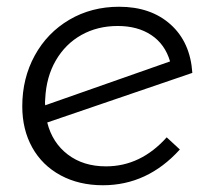

<svg xmlns="http://www.w3.org/2000/svg" viewBox="-20 -547 619 569"><path d="M474 -140 513 -104Q417 2 285 2Q214 2 159.5 -27.5Q105 -57 75.5 -110Q46 -163 46 -232Q46 -315 83 -382.5Q120 -450 185.5 -488.5Q251 -527 333 -527Q427 -527 485.5 -474.5Q544 -422 550 -331L120 -184Q135 -124 181 -89Q227 -54 294 -54Q397 -54 474 -140ZM114 -235 484 -365Q469 -416 428.5 -443Q388 -470 329 -470Q269 -470 221.5 -443.5Q174 -417 145.5 -368Q117 -319 114 -254Q114 -251 113.5 -246.5Q113 -242 114 -235Z"/></svg>

Font: TypoPRO Montserrat Alternates
Style: Italic
Weight: 300
Italic angle: -11.3°
Designer: Julieta Ulanovsky
Foundry: Julieta Ulanovsky
Version: Version 6.001